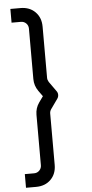

<svg xmlns="http://www.w3.org/2000/svg" viewBox="-69 -929 568 1184"><g transform="rotate(-5 215.0 -337.5)"><path d="M105 216H42.5V131.5H100Q119.5 131.5 132.8 118Q146 104.5 146 85.5V-227Q146 -268.5 170 -302L195.5 -337.5L170 -373Q146 -407 146 -448V-760Q146 -779.5 132.8 -792.8Q119.5 -806 100 -806H42.5V-891H105Q161.5 -891 196.2 -856Q231 -821 231 -765V-448Q231 -435 239 -422L282 -361.5Q290 -351 290 -337.8Q290 -324.5 282 -313.5L239 -253Q231 -241 231 -227V90.5Q231 146.5 196.2 181.2Q161.5 216 105 216Z"/></g></svg>

Font: Cns Manrope Med
Style: Regular
Weight: 500
Designer: Mikhail Sharanda
Foundry: Mikhail Sharanda
Version: Version 4.504